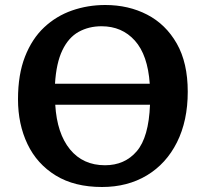

<svg xmlns="http://www.w3.org/2000/svg" viewBox="-20 -734 824 768"><path d="M388 14Q278 14 203 -32Q128 -78 90 -157.5Q52 -237 52 -337Q52 -436 80 -507.5Q108 -579 156.5 -624.5Q205 -670 268 -692Q331 -714 401 -714Q494 -714 568.5 -675.5Q643 -637 687 -560Q731 -483 731 -367Q731 -251 688 -165Q645 -79 567.5 -32.5Q490 14 388 14ZM200 -399H579Q571 -514 519.5 -571.5Q468 -629 386 -629Q335 -629 294.5 -606.5Q254 -584 229.5 -533Q205 -482 200 -399ZM400 -73Q479 -73 527 -129Q575 -185 580 -315H201Q208 -200 260 -136.5Q312 -73 400 -73Z"/></svg>

Font: Literata 12pt SemiBold
Style: Regular
Weight: 600
Designer: Latin by Veronika Burian and Jose Scaglione. Greek by Irene Vlachou. Cyrillic by Vera Evstafieva.
Foundry: TypeTogether
Version: Version 3.002